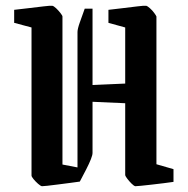

<svg xmlns="http://www.w3.org/2000/svg" viewBox="-20 -634 649 664"><path d="M89 -539 29 -555V-600Q47 -602 76.5 -605.5Q106 -609 131 -612Q156 -615 161 -614Q166 -613 174 -605.5Q182 -598 189 -589Q196 -580 196 -577V-65L248 -55V-523Q248 -534 256 -556.5Q264 -579 273 -604H300V-340L413 -345V-539L355 -555V-600Q373 -602 402 -605.5Q431 -609 455.5 -612Q480 -615 486 -614Q490 -613 498.5 -605.5Q507 -598 513.5 -589Q520 -580 521 -577V-66L580 -49V-5Q567 -3 546.5 -0.5Q526 2 504.5 4.5Q483 7 467.5 8.5Q452 10 448 10Q443 9 435 1Q427 -7 420.5 -15.5Q414 -24 413 -28V-277L300 -282V-105Q300 -91 278 -48L256 -6Q244 -4 223 -1.5Q202 1 180.5 4Q159 7 143.5 8.5Q128 10 125 10Q120 9 111.5 1.5Q103 -6 96 -14.5Q89 -23 89 -27Z"/></svg>

Font: Grenze Gotisch Medium
Style: Regular
Weight: 500
Designer: Renata Polastri
Foundry: Omnibus-Type
Version: Version 1.001